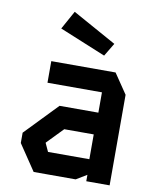

<svg xmlns="http://www.w3.org/2000/svg" viewBox="-91 -903 782 972"><g transform="rotate(10 300.0 -417.0)"><path d="M140 -568V-457H420V-352.5H220.5L60 -186V-133L149.5 0H365.5L420 -33V0H540V-465.5L470.5 -568ZM184 -155V-157L264.5 -240H416V-112.5H203.5ZM213.5 -834.5 161 -739.5 398.5 -642 439 -709.5Z"/></g></svg>

Font: Kode
Style: Regular
Weight: 400
Monospace: yes
Designer: Isa Ozler
Foundry: Kadena LLC
Version: Version 1.000;gftools[0.9.28]